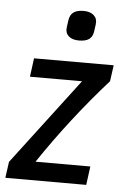

<svg xmlns="http://www.w3.org/2000/svg" viewBox="-56 -733 508 771"><g transform="rotate(5 198.0 -347.5)"><path d="M380 -423Q233 -258 110 -75H331L321 0H-5L4 -65L268 -413H58L68 -488H389ZM241 -575Q214 -575 199.5 -588Q185 -601 188 -623L192 -652Q195 -674 209 -684.5Q223 -695 250 -695Q277 -695 291.5 -681.5Q306 -668 303 -646L299 -617Q296 -595 282 -585Q268 -575 241 -575Z"/></g></svg>

Font: Ropa Sans
Style: Italic
Weight: 400
Version: Version 1.100